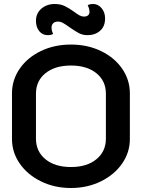

<svg xmlns="http://www.w3.org/2000/svg" viewBox="-20 -932 710 961"><path d="M40 -236V-465Q40 -532 78.5 -588Q117 -644 184.5 -676.5Q252 -709 335 -709Q418 -709 485.5 -676.5Q553 -644 591.5 -588Q630 -532 630 -465V-236Q630 -169 591 -113Q552 -57 484.5 -24Q417 9 335 9Q253 9 185.5 -24Q118 -57 79 -113Q40 -169 40 -236ZM510 -238V-463Q510 -527 462.5 -565.5Q415 -604 335 -604Q255 -604 207.5 -565.5Q160 -527 160 -463V-238Q160 -174 207.5 -135Q255 -96 335 -96Q415 -96 462.5 -135Q510 -174 510 -238ZM160 -828Q160 -865 187 -888.5Q214 -912 254 -912Q283 -912 304.5 -901.5Q326 -891 351 -873Q367 -861 378 -855Q389 -849 400 -849Q414 -849 421 -855.5Q428 -862 428 -872Q428 -888 419 -906Q430 -912 446 -912Q471 -912 488.5 -891Q506 -870 506 -840Q506 -800 481 -778Q456 -756 418 -756Q394 -756 375 -766Q356 -776 329 -795Q308 -810 295.5 -817Q283 -824 270 -824Q255 -824 246.5 -816Q238 -808 238 -794Q238 -778 246 -762Q235 -756 219 -756Q193 -756 176.5 -776Q160 -796 160 -828Z"/></svg>

Font: K2D SemiBold
Style: Regular
Weight: 600
Designer: Katatrad Aksorn Co.,Ltd.
Foundry: Cadson Demak Co.,Ltd.
Version: Version 1.000; ttfautohint (v1.6)